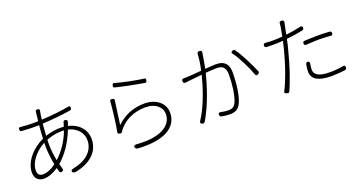

<svg xmlns="http://www.w3.org/2000/svg" viewBox="-45 -1447 4011 2149"><g transform="rotate(-20 1960.0 -372.0)"><path d="M533 -288C501 -241 465 -201 427 -166C415 -227 406 -292 406 -354V-385L407 -417C456 -435 519 -453 586 -453L617 -452C594 -389 565 -335 533 -288ZM340 -646H300C275 -646 214 -649 173 -654C154 -657 149 -649 150 -630C151 -615 155 -608 170 -607C210 -604 270 -601 300 -601L376 -602C371 -554 368 -499 365 -445C231 -384 118 -257 118 -130C118 -57 163 -20 223 -20C276 -20 340 -44 397 -83C401 -68 405 -53 409 -39C414 -24 424 -20 439 -25C455 -30 460 -39 455 -55C449 -74 444 -94 439 -115C526 -190 606 -302 662 -445C768 -421 827 -344 827 -260C827 -128 720 -43 571 -15C549 -11 534 1 547 20C554 30 573 32 585 30C785 -11 876 -122 876 -257C876 -362 805 -454 676 -483L685 -509C686 -512 688 -516 689 -520C696 -539 693 -550 674 -555C654 -560 645 -551 642 -531C641 -528 640 -524 639 -521L630 -491C615 -492 600 -493 584 -493C534 -493 467 -482 409 -463C412 -512 416 -560 419 -604C532 -610 653 -621 756 -638C770 -640 776 -649 776 -663C776 -681 770 -689 752 -685C660 -667 542 -655 425 -649C429 -684 434 -714 438 -736C438 -738 439 -739 439 -741C445 -763 441 -774 418 -775C400 -776 393 -768 392 -750C392 -746 391 -741 391 -736L386 -691L381 -647ZM369 -243C373 -205 379 -168 386 -132C328 -88 274 -69 229 -69C190 -69 167 -91 167 -135C167 -184 188 -235 223 -281C260 -328 309 -370 363 -397L362 -353C362 -318 365 -280 369 -243Z M1492 -718C1430 -731 1369 -745 1327 -757C1311 -762 1306 -755 1302 -738C1298 -722 1297 -714 1313 -710C1352 -700 1413 -686 1476 -673C1540 -661 1606 -648 1651 -641C1666 -638 1670 -645 1674 -660C1679 -678 1678 -686 1660 -689C1616 -694 1554 -705 1492 -718ZM1638 -68C1568 -33 1466 -17 1329 -28C1308 -30 1289 -22 1295 -1C1299 12 1314 20 1327 21C1483 31 1599 11 1679 -32C1762 -78 1802 -147 1802 -233C1802 -347 1702 -427 1565 -427C1439 -427 1325 -385 1228 -292C1239 -353 1254 -493 1267 -573C1270 -591 1262 -595 1244 -597C1226 -599 1218 -599 1216 -581C1209 -488 1189 -315 1171 -228C1167 -212 1176 -209 1192 -205C1207 -201 1218 -204 1224 -218C1229 -226 1234 -235 1242 -243C1314 -330 1424 -383 1563 -383C1672 -383 1752 -322 1752 -235C1752 -166 1715 -106 1638 -68Z M2814 -487C2784 -545 2752 -602 2723 -640C2715 -651 2706 -650 2694 -644C2677 -636 2672 -627 2684 -613C2713 -575 2744 -521 2771 -467C2800 -411 2824 -355 2840 -309C2847 -291 2856 -291 2873 -300C2887 -307 2894 -314 2888 -329C2870 -372 2844 -430 2814 -487ZM2241 -506 2279 -510C2250 -390 2180 -168 2086 -30C2074 -13 2078 -1 2097 7C2112 13 2125 7 2133 -7C2235 -181 2295 -382 2329 -515C2380 -519 2428 -522 2457 -522C2520 -522 2566 -503 2566 -407C2566 -295 2549 -162 2516 -89C2493 -40 2460 -33 2423 -33C2402 -33 2371 -36 2340 -43C2317 -49 2304 -42 2307 -19C2309 -6 2313 1 2326 4C2355 10 2393 15 2424 15C2481 15 2526 2 2557 -62C2597 -142 2614 -296 2614 -413C2614 -540 2543 -566 2466 -566C2440 -566 2392 -562 2339 -558C2352 -621 2363 -694 2367 -720C2368 -725 2369 -731 2370 -736C2374 -757 2367 -767 2346 -768C2326 -769 2317 -761 2316 -741C2313 -680 2302 -612 2288 -554C2224 -548 2159 -543 2126 -542C2109 -541 2095 -541 2080 -541C2059 -542 2049 -533 2052 -512C2054 -493 2065 -486 2083 -489C2101 -491 2119 -493 2131 -495L2204 -502Z M3552 -476C3530 -475 3509 -474 3490 -473C3475 -472 3469 -463 3469 -448C3469 -431 3478 -424 3495 -425C3516 -427 3537 -428 3558 -429C3588 -431 3617 -432 3646 -432C3693 -432 3741 -429 3785 -425C3802 -423 3809 -430 3810 -447C3811 -462 3804 -472 3789 -473C3743 -477 3692 -478 3643 -478C3612 -478 3581 -477 3552 -476ZM3488 -77C3461 -96 3455 -121 3455 -145C3455 -165 3458 -187 3463 -210C3467 -226 3461 -238 3444 -240C3430 -242 3421 -232 3418 -218C3412 -187 3409 -162 3409 -135C3409 -87 3430 -53 3468 -31C3507 -9 3565 2 3639 2C3698 2 3755 -3 3803 -9C3818 -11 3823 -19 3824 -34C3825 -54 3817 -63 3797 -59C3748 -50 3693 -45 3640 -45C3560 -45 3514 -58 3488 -77ZM3210 -188C3237 -269 3263 -356 3280 -426C3293 -471 3304 -517 3312 -561C3376 -567 3442 -577 3504 -590C3518 -593 3525 -601 3525 -615C3525 -634 3516 -642 3497 -637C3441 -624 3381 -614 3322 -607L3331 -654L3341 -702C3343 -711 3346 -723 3348 -736C3354 -758 3349 -771 3326 -773C3304 -775 3296 -766 3296 -744C3295 -731 3294 -717 3292 -706C3289 -684 3282 -646 3273 -602C3231 -599 3193 -597 3159 -597C3133 -597 3105 -598 3074 -601C3056 -603 3044 -595 3045 -577C3046 -562 3052 -554 3067 -553C3096 -552 3124 -551 3157 -551C3189 -551 3224 -553 3263 -556C3254 -515 3244 -472 3234 -436C3201 -307 3141 -129 3085 -22C3074 -3 3082 4 3103 11C3120 16 3130 16 3137 0C3160 -49 3185 -116 3210 -188Z"/></g></svg>

Font: GenSenRounded2 TW L
Style: Regular
Weight: 300
Version: Version 2.100;PS 2.1;hotconv 16.6.51;makeotf.lib2.5.65220 DE